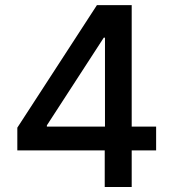

<svg xmlns="http://www.w3.org/2000/svg" viewBox="-20 -748 692 768"><path d="M49.3 -146.5V-237.3L367.7 -727.5H439.5V-597.2H395L167.5 -246.6V-241.7H604.5V-146.5ZM398.9 0V-173.8L399.9 -215.3V-727.5H506.8V0Z"/></svg>

Font: V-Inter
Style: Medium-500
Weight: 500
Designer: Rasmus Andersson
Foundry: rsms
Version: Version 4.000;git-4146feb